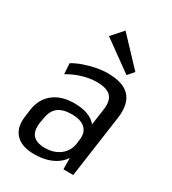

<svg xmlns="http://www.w3.org/2000/svg" viewBox="-192 -888 894 998"><g transform="rotate(30 255.5 -389.0)"><path d="M342 -179 370 -376Q377 -430 353 -455Q329 -480 269 -480Q227 -480 182.5 -466.5Q138 -453 100 -430L96 -494Q123 -510 157 -522Q191 -534 227 -541Q263 -548 295 -548Q388 -548 427.5 -505Q467 -462 456 -376L403 0H344ZM172 8Q97 8 61 -30Q25 -68 34 -135L40 -182Q50 -250 97.5 -288Q145 -326 222 -326Q303 -326 344 -289.5Q385 -253 375 -185L368 -137Q359 -68 307 -30Q255 8 172 8ZM205 -48Q259 -48 295 -76.5Q331 -105 337 -151L340 -174Q347 -220 320.5 -245Q294 -270 239 -270Q187 -270 157.5 -247.5Q128 -225 121 -170L117 -148Q110 -97 132 -72.5Q154 -48 205 -48ZM415 -625 383 -588 203 -718 263 -786Z"/></g></svg>

Font: Pathway Extreme SemiCondensed
Style: Italic
Weight: 400
Width: 4
Italic angle: -8°
Version: Version 1.001;gftools[0.9.26]